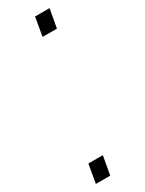

<svg xmlns="http://www.w3.org/2000/svg" viewBox="-172 -621 491 649"><g transform="rotate(-30 74.0 -296.5)"><path d="M5.5 -72.5 -7 0H49L62 -72.5ZM98 -593 85.5 -520.5H141.5L154.5 -593Z"/></g></svg>

Font: Anybody SemiCondensed Light
Style: Italic
Weight: 300
Width: 4
Italic angle: -10°
Version: Version 1.113;gftools[0.9.25]